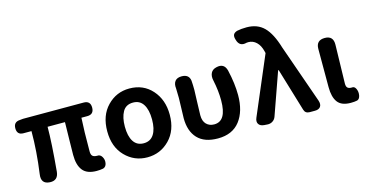

<svg xmlns="http://www.w3.org/2000/svg" viewBox="-83 -1192 3021 1585"><g transform="rotate(-15 1428.0 -399.5)"><path d="M103.5 -559.6H621.1Q678.7 -559.6 678.7 -502Q678.7 -443.4 621.1 -443.4H571.3Q564.5 -336.9 564.5 -157.2Q564.5 -128.9 576.7 -117.7Q588.9 -106.4 615.2 -106.4H616.2Q641.6 -109.4 656.7 -84Q671.9 -58.6 666.5 -28.8Q661.1 1 635.7 8.8Q608.4 13.7 580.1 13.7Q498 13.7 461.9 -31.7Q425.8 -77.1 425.8 -164.1Q425.8 -182.6 427.7 -286.1Q429.7 -389.6 430.7 -443.4H282.2Q282.2 -309.6 259.8 -64.5Q252 7.8 182.6 3.9Q105.5 0 118.2 -83Q144.5 -271.5 144.5 -443.4H76.2Q21.5 -443.4 21.5 -500Q21.5 -552.7 73.2 -556.6Z M1014.6 -574.2Q1133.8 -574.2 1208 -490.7Q1282.2 -407.2 1282.2 -279.3Q1282.2 -145.5 1204.1 -65.9Q1126 13.7 1014.6 13.7Q903.3 13.7 825.7 -65.9Q748 -145.5 748 -279.3Q748 -414.1 825.7 -494.1Q903.3 -574.2 1014.6 -574.2ZM1014.6 -454.1Q953.1 -454.1 925.8 -405.8Q898.4 -357.4 898.4 -279.3Q898.4 -197.3 927.7 -151.9Q957 -106.4 1014.6 -106.4Q1072.3 -106.4 1101.6 -151.9Q1130.9 -197.3 1130.9 -279.3Q1130.9 -361.3 1101.6 -407.7Q1072.3 -454.1 1014.6 -454.1Z M1869.1 -290Q1869.1 -151.4 1805.2 -68.8Q1741.2 13.7 1617.2 13.7Q1502 13.7 1443.8 -48.3Q1385.7 -110.4 1385.7 -220.7Q1385.7 -249 1388.2 -306.2Q1390.6 -363.3 1390.6 -392.6Q1390.6 -443.4 1388.7 -474.6Q1383.8 -514.6 1401.4 -537.1Q1418.9 -559.6 1458 -559.6Q1520.5 -559.6 1528.3 -503.9Q1531.2 -465.8 1531.2 -422.9Q1531.2 -400.4 1527.8 -324.2Q1524.4 -248 1524.4 -209Q1524.4 -158.2 1550.3 -132.3Q1576.2 -106.4 1617.2 -106.4Q1722.7 -106.4 1722.7 -283.2Q1722.7 -366.2 1703.1 -458Q1694.3 -496.1 1707.5 -522.9Q1720.7 -549.8 1755.9 -557.6Q1824.2 -574.2 1841.8 -505.9Q1869.1 -388.7 1869.1 -290Z M2448.2 0H2403.3Q2366.2 0 2356.4 -34.2L2246.1 -401.4H2241.2L2113.3 -40Q2105.5 -16.6 2085.4 -3.4Q2065.4 9.8 2040 7.8L2012.7 5.9Q1978.5 2.9 1965.8 -18.1Q1953.1 -39.1 1966.8 -70.3L2177.7 -565.4L2173.8 -582Q2161.1 -633.8 2131.8 -661.6Q2102.5 -689.5 2063.5 -689.5Q2052.7 -689.5 2048.8 -688.5Q1985.4 -670.9 1967.8 -735.4Q1959 -761.7 1965.3 -778.3Q1971.7 -794.9 1998 -803.7Q2034.2 -811.5 2081.1 -811.5Q2172.9 -811.5 2229 -755.4Q2285.2 -699.2 2322.3 -575.2L2499 -72.3Q2509.8 -39.1 2496.1 -19.5Q2482.4 0 2448.2 0Z M2607.4 -159.2V-486.3Q2607.4 -559.6 2681.6 -559.6Q2754.9 -559.6 2752.9 -482.4Q2745.1 -167 2745.1 -152.3Q2745.1 -127 2755.9 -116.7Q2766.6 -106.4 2790 -106.4H2792Q2814.5 -110.4 2826.7 -84.5Q2838.9 -58.6 2833.5 -28.3Q2828.1 2 2806.6 8.8Q2784.2 13.7 2752 13.7Q2672.9 13.7 2640.1 -30.3Q2607.4 -74.2 2607.4 -159.2Z"/></g></svg>

Font: GenSenMaruGothic TW TTF Bold
Style: Regular
Weight: 700
Version: Version 1.301